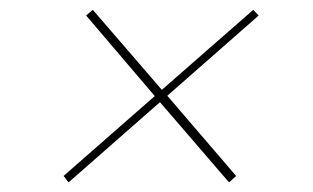

<svg xmlns="http://www.w3.org/2000/svg" viewBox="-20 -509 644 395"><path d="M121.1 -133.8 309.1 -298.8 451.2 -133.8 465.8 -147 324.2 -312 512.2 -477.1 501 -488.8 313 -324.2 170.9 -488.8 157.2 -477.1 309.1 -298.8 324.2 -312 313 -324.2 110.8 -147Z"/></svg>

Font: Human Sans Thin
Style: Italic
Weight: 100
Italic angle: -8°
Designer: Tim Radville
Foundry: Continuum
Version: Version 1.000;FEAKit 1.0